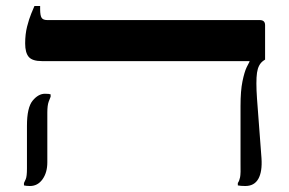

<svg xmlns="http://www.w3.org/2000/svg" viewBox="-20 -617 965 641"><path d="M799 4Q791 4 785 3.5Q779 3 774 2V-6Q779 -13 781.5 -25Q784 -37 783 -75V-263Q783 -314 789.5 -345.5Q796 -377 803.5 -392.5Q811 -408 813 -411V-413H120Q88 -413 76 -427Q64 -441 64 -472Q64 -503 70.5 -528.5Q77 -554 84.5 -572Q92 -590 95 -597H114V-586Q114 -565 119 -557.5Q124 -550 138 -550H847Q865 -550 865 -533V-418L859 -414Q842 -402 838 -374Q834 -346 838 -288L853 -89Q856 -44 842.5 -20Q829 4 799 4ZM80 4Q68 4 60 2V-6Q62 -10 66 -19Q70 -28 70 -55V-197Q70 -258 89 -281Q108 -304 130 -304Q138 -304 142 -303.5Q146 -303 149 -302V-294Q147 -290 142.5 -277.5Q138 -265 138 -241V-75Q138 -41 122 -18.5Q106 4 80 4Z"/></svg>

Font: Frank Ruhl Libre Medium
Style: Regular
Weight: 500
Designer: Yanek Iontef
Foundry: Fontef
Version: Version 6.004